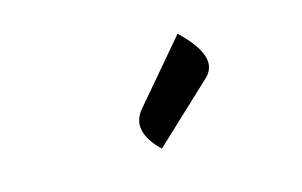

<svg xmlns="http://www.w3.org/2000/svg" viewBox="-46 -994 707 449"><g transform="rotate(-15 307.0 -769.0)"><path d="M300 -644Q241 -701 279 -746L405 -894Q485 -818 442 -777Z"/></g></svg>

Font: Swei Half Moon CJK SC
Style: Medium
Weight: 500
Version: Version 2.071